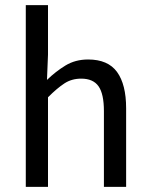

<svg xmlns="http://www.w3.org/2000/svg" viewBox="-20 -732 586 752"><path d="M81 0V-712H168V-518L164 -419Q198 -452 236.5 -475.5Q275 -499 325 -499Q403 -499 438.5 -450Q474 -401 474 -308V0H387V-297Q387 -364 366 -394Q345 -424 298 -424Q261 -424 232.5 -405.5Q204 -387 168 -351V0Z"/></svg>

Font: Assistant Medium
Style: Regular
Weight: 500
Designer: Hebrew By Ben Nathan, Latin by Paul Hunt
Version: Version 3.000